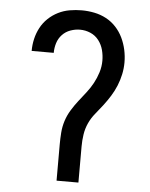

<svg xmlns="http://www.w3.org/2000/svg" viewBox="-53 -796 657 840"><g transform="rotate(5 275.0 -376.0)"><path d="M227 0V-159Q227 -185 229 -211.5Q231 -238 239 -263Q247 -288 261 -311Q275 -334 291 -354.5Q307 -375 323.5 -396Q340 -417 352.5 -440Q365 -463 373 -488.5Q381 -514 381 -540Q381 -564 375 -587Q369 -610 354.5 -629Q340 -648 318 -657.5Q296 -667 272 -667Q251 -667 230 -659.5Q209 -652 194 -636Q179 -620 172.5 -599Q166 -578 166 -556H69Q69 -583 75 -609Q81 -635 93.5 -658.5Q106 -682 125.5 -700.5Q145 -719 169 -731Q193 -743 219.5 -747.5Q246 -752 272 -752Q300 -752 327.5 -746.5Q355 -741 379.5 -728Q404 -715 423 -694.5Q442 -674 454 -649Q466 -624 472 -596.5Q478 -569 478 -541Q478 -515 472.5 -489Q467 -463 457 -438.5Q447 -414 433 -391.5Q419 -369 403 -348Q387 -327 370 -306.5Q353 -286 342 -262Q331 -238 327 -211.5Q323 -185 323 -159V0Z"/></g></svg>

Font: Lode Dark Term
Style: Bold
Weight: 700
Monospace: yes
Designer: Belleve Invis
Foundry: Belleve Invis
Version: Version 29.2.0